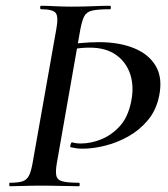

<svg xmlns="http://www.w3.org/2000/svg" viewBox="-20 -645 582 665"><path d="M14 0Q12 0 12 -6Q12 -12 14 -12Q43 -12 58 -17Q73 -22 80.5 -37Q88 -52 93 -81L175 -544Q183 -587 173 -600Q163 -613 122 -613Q119 -613 119 -619Q119 -625 122 -625Q143 -625 170 -623.5Q197 -622 228 -622Q269 -622 302 -623.5Q335 -625 361 -625Q364 -625 364 -619Q364 -613 361 -613Q320 -613 300 -608.5Q280 -604 272 -589Q264 -574 258 -542L177 -81Q172 -52 175 -37Q178 -22 196 -17Q214 -12 254 -12Q256 -12 256 -6Q256 0 254 0Q227 0 193.5 -1Q160 -2 120 -2Q90 -2 62.5 -1Q35 0 14 0ZM266 -130Q254 -130 244 -131.5Q234 -133 225 -135Q222 -136 224.5 -144.5Q227 -153 230 -152Q243 -148 260 -148Q294 -148 329.5 -162Q365 -176 394 -207Q423 -238 434 -292Q445 -344 431.5 -386.5Q418 -429 382.5 -454.5Q347 -480 291 -480Q262 -480 238.5 -475.5Q215 -471 197 -465L191 -483Q220 -492 255.5 -495.5Q291 -499 323 -499Q393 -499 444.5 -478Q496 -457 520 -415.5Q544 -374 531 -312Q521 -263 492 -228.5Q463 -194 424.5 -172.5Q386 -151 344.5 -140.5Q303 -130 266 -130Z"/></svg>

Font: Cormorant Garamond Light SemiBold
Style: Italic
Weight: 600
Italic angle: -10°
Version: Version 4.001